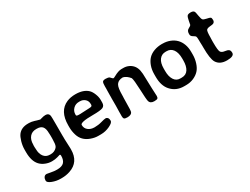

<svg xmlns="http://www.w3.org/2000/svg" viewBox="-70 -1252 2692 2070"><g transform="rotate(-30 1276.5 -217.5)"><path d="M158.7 -202.6Q158.7 -144 185.5 -108.4Q212.4 -72.8 261.2 -72.8H270.5Q318.4 -72.8 348.6 -106Q366.7 -125.5 366.7 -175.3Q367.7 -185.1 367.7 -189.5L368.7 -212.9V-250.5L368.2 -255.4V-264.6Q367.2 -274.4 367.2 -278.8Q367.2 -335.9 345.7 -361.3Q324.2 -386.7 277.8 -386.7H268.1Q216.8 -386.7 187.5 -352.1Q158.2 -317.4 158.2 -256.8L157.2 -247.1V-227.1Q158.7 -212.4 158.7 -202.6ZM485.4 -9.3Q485.4 147 348.6 192.9Q298.8 209.5 247.1 209.5H232.9Q178.7 209.5 129.2 190.2Q79.6 170.9 79.6 146.5Q79.6 122.1 91.1 105.2Q102.5 88.4 125 88.4Q130.4 88.4 171.1 96.7Q211.9 105 246.6 105Q307.6 105 333.5 78.1Q359.4 51.3 359.4 -2Q359.4 -19.5 349.1 -19.5L313.5 -8.8Q283.7 0 244.1 0Q204.6 0 166 -15.6Q127 -31.2 101.6 -58.6Q50.3 -113.8 50.3 -225.6Q50.3 -226.6 50.3 -227.5V-255.9Q50.3 -304.7 64.7 -354Q79.1 -403.3 98.1 -428.2Q139.2 -481.9 222.2 -481.9H235.4Q262.7 -481.9 298.3 -471.2L322.8 -463.4Q354 -453.6 359.4 -453.6Q364.7 -453.6 386.5 -460.7Q408.2 -467.8 432.1 -467.8Q471.7 -467.8 478 -430.7Q480 -419.4 480 -327.6V-181.6L480.5 -168Q480.5 -154.3 480.5 -140.6L485.4 -22.5Z M914.6 -318.4V-326.7Q914.6 -365.2 888.7 -387.7Q862.8 -410.2 826.7 -410.2H814.5Q772 -410.2 743.2 -381.3Q714.4 -352.5 714.4 -311V-303.2Q714.4 -290 746.1 -290H771L773.9 -290.5L877.4 -295.4L888.2 -296.4Q914.6 -296.4 914.6 -318.4ZM874.5 -211.9Q716.8 -211.9 716.8 -178.7Q716.8 -136.7 747.6 -112.3Q778.3 -87.9 825.2 -87.9Q872.1 -87.9 915.5 -100.3Q959 -112.8 974.4 -112.8Q989.7 -112.8 1000.2 -100.3Q1010.7 -87.9 1010.7 -63.2Q1010.7 -38.6 957.3 -13.2Q903.8 12.2 847.2 12.2H811.5Q769.5 12.2 722.7 -4.9Q630.9 -38.1 604 -126Q588.9 -174.8 588.9 -224.6V-248Q588.9 -426.8 714.8 -480.5Q761.7 -500.5 821.3 -500.5Q922.4 -500.5 975.1 -449.7Q997.6 -427.7 1013.4 -387.2Q1029.3 -346.7 1029.3 -312.5V-279.8Q1029.3 -237.8 999.3 -224.9Q969.2 -211.9 874.5 -211.9Z M1141.6 -416Q1141.6 -454.6 1149.2 -468.3Q1156.7 -481.9 1188.7 -481.9Q1220.7 -481.9 1235.4 -471.2Q1238.3 -469.2 1249.3 -456.8Q1260.3 -444.3 1266.1 -444.3Q1272.5 -444.3 1293.9 -456.1Q1350.1 -487.3 1388.2 -487.3H1413.6Q1449.2 -487.3 1480.5 -472.2Q1542.5 -441.9 1558.1 -370.6Q1565.9 -335.9 1565.9 -267.6L1569.8 -144.5L1574.2 -47.4Q1574.2 -25.9 1565.2 -17.6Q1556.2 -9.3 1523.4 -9.3Q1473.6 -9.3 1463.9 -48.3Q1457.5 -73.2 1452.9 -194.8Q1448.2 -316.4 1437 -345.7Q1399.9 -392.6 1356.9 -402.3Q1297.9 -402.3 1273.9 -360.4Q1255.9 -329.1 1255.9 -236.3L1254.4 -197.3L1253.4 -144.5Q1253.4 -49.8 1247.1 -33.2Q1235.8 -3.9 1185.1 -3.9Q1153.8 -3.9 1145.5 -13.9Q1137.2 -23.9 1137.2 -46.9L1137.7 -59.6Q1137.7 -79.1 1137.7 -98.1L1139.6 -175.8V-267.1L1140.1 -279.8Q1140.1 -292.5 1140.1 -305.2L1141.1 -368.2L1141.6 -380.4Z M1887.7 -82H1907.7Q1960.9 -82 1987.3 -123Q2013.7 -164.1 2013.7 -233.4V-259.3Q2013.7 -330.1 1985.6 -370.4Q1957.5 -410.6 1907.7 -410.6H1893.1Q1844.7 -410.6 1815.7 -372.8Q1786.6 -335 1786.6 -264.2V-232.9Q1786.6 -164.6 1813.2 -123.3Q1839.8 -82 1887.7 -82ZM2133.3 -272V-237.8Q2133.3 -186 2117.4 -136.7Q2101.6 -87.4 2074.2 -57.4Q2046.9 -27.3 2003.2 -7.8Q1959.5 11.7 1907.7 11.7H1881.8Q1782.7 11.7 1721.2 -58.6Q1667.5 -119.6 1667.5 -229V-263.2Q1667.5 -317.9 1684.3 -364.3Q1701.2 -410.6 1729.7 -440.4Q1758.3 -470.2 1803.5 -486.8Q1848.6 -503.4 1902.3 -503.4L1911.1 -502.9Q1956.5 -502.9 1998.5 -487.3Q2085.9 -454.1 2117.7 -366.7Q2133.3 -324.2 2133.3 -272Z M2512.2 -42Q2512.2 1.5 2423.3 1.5Q2334.5 1.5 2297.9 -59.1Q2270 -106 2270 -248V-269L2269 -299.3L2268.6 -309.6L2268.1 -340.3Q2268.1 -375 2263.4 -385Q2258.8 -395 2234.1 -408.7Q2209.5 -422.4 2209.5 -444.3V-453.1Q2209.5 -491.2 2237.3 -504.6Q2265.1 -518.1 2270 -529.8Q2270.5 -531.2 2278.1 -572.8Q2285.6 -614.3 2295.7 -628.9Q2305.7 -643.6 2340.6 -643.6Q2375.5 -643.6 2384.8 -622.1Q2388.2 -614.3 2395.5 -570.8Q2402.8 -527.3 2412.1 -516.4Q2421.4 -505.4 2456.5 -498.5Q2491.7 -491.7 2500.7 -484.9Q2509.8 -478 2509.8 -451.7Q2509.8 -425.3 2487.8 -415.5Q2479 -411.6 2446.3 -408.9Q2413.6 -406.2 2402.1 -393.1Q2390.6 -379.9 2390.6 -301.3L2390.1 -291Q2389.6 -280.8 2389.6 -270.5L2389.2 -260.3V-239.3Q2389.2 -140.1 2402.6 -120.6Q2416 -101.1 2449.7 -97.2Q2483.4 -93.3 2497.8 -82Q2512.2 -70.8 2512.2 -42Z"/></g></svg>

Font: Averia Sans Libre
Style: Bold
Weight: 700
Version: Version 1.002